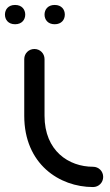

<svg xmlns="http://www.w3.org/2000/svg" viewBox="-33 -736 445 776"><path d="M65 -268C65 -73 207 20 343 20C366 20 384 2 384 -21C384 -44 366 -62 343 -62C245 -62 147 -126 147 -268V-497C147 -520 129 -538 106 -538C83 -538 65 -520 65 -497ZM-13 -677C-13 -657 0 -638 28 -638C56 -638 69 -657 69 -677C69 -697 56 -716 28 -716C0 -716 -13 -697 -13 -677ZM147 -677C147 -657 160 -638 188 -638C216 -638 229 -657 229 -677C229 -697 216 -716 188 -716C160 -716 147 -697 147 -677Z"/></svg>

Font: Fabada
Style: Regular
Weight: 400
Designer: deFharo
Foundry: deFharo.com
Version: Version 4.000 2011 initial release